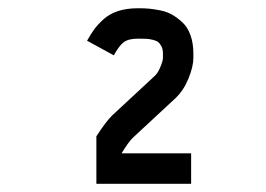

<svg xmlns="http://www.w3.org/2000/svg" viewBox="-20 -723 640 462"><path d="M372.1 -594.2Q372.1 -604.5 368.4 -611.6Q364.7 -618.7 360.1 -622.1Q355.5 -625.5 346.9 -627.4Q338.4 -629.4 332.5 -629.6Q326.7 -629.9 316.9 -629.9H310.5Q288.6 -629.9 277.3 -621.1Q266.1 -612.3 253.9 -589.8L189.5 -625Q198.2 -640.6 206.5 -652.1Q214.8 -663.6 229 -676.5Q243.2 -689.5 263.9 -696.3Q284.7 -703.1 310.5 -703.1H316.9Q328.6 -703.1 339.1 -702.1Q349.6 -701.2 365.7 -698Q381.8 -694.8 394.8 -687.3Q407.7 -679.7 419.7 -668.5Q431.6 -657.2 438.5 -637.9Q445.3 -618.7 445.3 -594.2V-583.5Q445.3 -563 433.6 -534.2Q421.9 -505.4 402.3 -486.8L300.8 -392.6Q289.6 -382.3 272.5 -354H439.9V-280.8H211.9V-395Q234.9 -430.7 250 -445.3L352.5 -540.5Q360.4 -547.9 366.2 -562.5Q372.1 -577.1 372.1 -583.5Z"/></svg>

Font: Anka/Coder
Style: Regular
Weight: 400
Monospace: yes
Version: Version 001.100